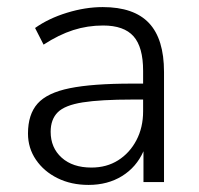

<svg xmlns="http://www.w3.org/2000/svg" viewBox="-20 -514 562 542"><path d="M230 8Q181 8 142.5 -11Q104 -30 81.5 -63Q59 -96 59 -137Q59 -191 86 -221.5Q113 -252 177 -265Q241 -278 353 -278H384V-314Q384 -381 357 -411.5Q330 -442 271 -442Q227 -442 186.5 -429Q146 -416 103 -388L79 -435Q117 -462 169 -478Q221 -494 270 -494Q358 -494 400.5 -449Q443 -404 443 -311V0H385V-87Q365 -42 324.5 -17Q284 8 230 8ZM238 -41Q281 -41 313.5 -61.5Q346 -82 365 -118Q384 -154 384 -200V-233H354Q264 -233 213.5 -225Q163 -217 143 -197Q123 -177 123 -142Q123 -97 154 -69Q185 -41 238 -41Z"/></svg>

Font: Nunito Sans Light
Style: Regular
Weight: 300
Designer: Vernon Adams
Foundry: Vernon Adams
Version: Version 3.101; ttfautohint (v1.8.4.7-5d5b);gftools[0.9.27]